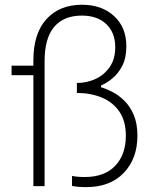

<svg xmlns="http://www.w3.org/2000/svg" viewBox="-20 -764 642 788"><path d="M333 4Q300.5 4 275.5 -1V-42Q297 -37.5 328 -37.5Q408.5 -37.5 452.5 -83.2Q496.5 -129 496.5 -207.5Q496.5 -267 469.8 -306Q443 -345 397.5 -363.8Q352 -382.5 295.5 -382.5V-423.5Q336.5 -423.5 372.5 -440.2Q408.5 -457 430.8 -489.8Q453 -522.5 453 -570Q453 -630 416.2 -665Q379.5 -700 316 -700Q241.5 -700 202.2 -653.5Q163 -607 163 -512.5V0H117V-455.5H27.5V-494.5H117V-516Q117 -627 170.8 -685.8Q224.5 -744.5 317 -744.5Q397.5 -744.5 448 -698.2Q498.5 -652 498.5 -574Q498.5 -526.5 482 -494.2Q465.5 -462 441.2 -442.2Q417 -422.5 394.5 -413V-406Q415.5 -400 441.2 -386.8Q467 -373.5 490.5 -350.5Q514 -327.5 529 -292.2Q544 -257 544 -207Q544 -113 488 -54.5Q432 4 333 4Z"/></svg>

Font: Commissioner ExtraLight
Style: Regular
Weight: 200
Designer: Kostas Bartsokas
Foundry: Kostas Bartsokas
Version: Version 1.000; ttfautohint (v1.8.3)